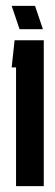

<svg xmlns="http://www.w3.org/2000/svg" viewBox="-20 -638 190 658"><path d="M100 -618 127 -538H47L20 -618ZM130 -500V0H35V-407H20L30 -500Z"/></svg>

Font: Karantina
Style: Regular
Weight: 400
Designer: Rony Koch
Foundry: Rony Koch
Version: Version 1.000; ttfautohint (v1.8.3)